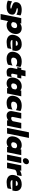

<svg xmlns="http://www.w3.org/2000/svg" viewBox="2708 -3506 999 6491"><g transform="rotate(90 3207.5 -260.5)"><path d="M-18 -28 10 -169Q45 -145 98 -128.5Q151 -112 197 -112Q226 -112 239.5 -116Q253 -120 253 -133Q253 -141 242.5 -145.5Q232 -150 202 -159L161 -172Q93 -195 63 -222Q33 -249 33 -294Q33 -310 38 -335Q70 -495 297 -495Q348 -495 404 -483.5Q460 -472 484 -453L456 -314Q431 -334 384.5 -348.5Q338 -363 297 -363Q241 -363 237 -343Q235 -334 246 -328.5Q257 -323 288 -316Q296 -313 307 -310.5Q318 -308 331 -304Q399 -283 428 -255Q457 -227 457 -183Q457 -167 452 -140Q438 -68 373.5 -26.5Q309 15 191 15Q134 15 74 4Q14 -7 -18 -28Z M575 -480H759L749 -436Q783 -464 826.5 -479.5Q870 -495 915 -495Q1005 -495 1058.5 -442.5Q1112 -390 1112 -302Q1112 -279 1106 -240Q1082 -124 1004.5 -54.5Q927 15 811 15Q768 15 732 1.5Q696 -12 675 -34L624 219H435ZM909 -241Q912 -258 912 -271Q912 -340 832 -340Q801 -340 772 -323.5Q743 -307 725 -279L708 -201Q715 -173 737 -156.5Q759 -140 791 -140Q838 -140 868 -166Q898 -192 909 -241Z M1138 -183Q1138 -208 1144 -238Q1169 -360 1247 -427.5Q1325 -495 1465 -495Q1533 -495 1582 -469.5Q1631 -444 1657.5 -399Q1684 -354 1684 -297Q1684 -272 1678 -245L1665 -180H1313Q1315 -147 1342 -131.5Q1369 -116 1438 -116Q1483 -116 1532.5 -123.5Q1582 -131 1618 -145L1593 -20Q1553 -4 1497 5.5Q1441 15 1384 15Q1272 15 1205 -37Q1138 -89 1138 -183ZM1508 -296Q1510 -329 1494 -346Q1478 -363 1436 -363Q1398 -363 1372.5 -345Q1347 -327 1336 -296Z M1710 -183Q1710 -209 1716 -239Q1742 -364 1826.5 -429.5Q1911 -495 2043 -495Q2100 -495 2149.5 -483.5Q2199 -472 2227 -451L2196 -296Q2172 -318 2135 -329.5Q2098 -341 2055 -341Q2000 -341 1961.5 -315.5Q1923 -290 1913 -239Q1910 -223 1910 -209Q1910 -172 1935 -155Q1960 -138 2013 -138Q2056 -138 2099 -150Q2142 -162 2180 -185L2148 -31Q2109 -9 2055 3Q2001 15 1938 15Q1875 15 1823 -7.5Q1771 -30 1740.5 -75Q1710 -120 1710 -183Z M2254 -120Q2254 -141 2260 -178L2295 -345H2232L2259 -480H2322L2351 -624H2542L2513 -480H2615L2587 -345H2486L2457 -207Q2453 -190 2453 -176Q2453 -156 2464 -148Q2475 -140 2500 -140Q2535 -140 2569 -159L2540 -11Q2509 2 2478 8.5Q2447 15 2401 15Q2327 15 2290.5 -20.5Q2254 -56 2254 -120Z M2582 -178Q2582 -202 2589 -239Q2613 -356 2691 -425.5Q2769 -495 2884 -495Q2927 -495 2962.5 -481.5Q2998 -468 3019 -445L3027 -480H3217L3120 0H2937L2945 -44Q2911 -16 2868.5 -0.5Q2826 15 2780 15Q2691 15 2636.5 -37Q2582 -89 2582 -178ZM2970 -200 2986 -279Q2979 -307 2957.5 -323Q2936 -339 2903 -339Q2859 -339 2827 -312.5Q2795 -286 2786 -239Q2782 -217 2782 -207Q2782 -140 2863 -140Q2895 -140 2923.5 -156Q2952 -172 2970 -200Z M3199 -183Q3199 -209 3205 -239Q3231 -364 3315.5 -429.5Q3400 -495 3532 -495Q3589 -495 3638.5 -483.5Q3688 -472 3716 -451L3685 -296Q3661 -318 3624 -329.5Q3587 -341 3544 -341Q3489 -341 3450.5 -315.5Q3412 -290 3402 -239Q3399 -223 3399 -209Q3399 -172 3424 -155Q3449 -138 3502 -138Q3545 -138 3588 -150Q3631 -162 3669 -185L3637 -31Q3598 -9 3544 3Q3490 15 3427 15Q3364 15 3312 -7.5Q3260 -30 3229.5 -75Q3199 -120 3199 -183Z M3717 -138Q3717 -164 3723 -189L3782 -480H3972L3918 -213Q3914 -197 3914 -181Q3914 -159 3925.5 -149.5Q3937 -140 3963 -140Q4019 -140 4059 -194L4117 -480H4308L4211 0H4027L4035 -46Q4001 -16 3958 -0.5Q3915 15 3871 15Q3796 15 3756.5 -27.5Q3717 -70 3717 -138Z M4435 -739H4625L4476 0H4286Z M4571 -178Q4571 -202 4578 -239Q4602 -356 4680 -425.5Q4758 -495 4873 -495Q4916 -495 4951.5 -481.5Q4987 -468 5008 -445L5016 -480H5206L5109 0H4926L4934 -44Q4900 -16 4857.5 -0.5Q4815 15 4769 15Q4680 15 4625.5 -37Q4571 -89 4571 -178ZM4959 -200 4975 -279Q4968 -307 4946.5 -323Q4925 -339 4892 -339Q4848 -339 4816 -312.5Q4784 -286 4775 -239Q4771 -217 4771 -207Q4771 -140 4852 -140Q4884 -140 4912.5 -156Q4941 -172 4959 -200Z M5310 -613Q5310 -647 5327 -676Q5344 -705 5372.5 -722.5Q5401 -740 5433 -740Q5470 -740 5492 -717Q5514 -694 5514 -658Q5514 -644 5512 -637Q5503 -593 5468 -563.5Q5433 -534 5392 -534Q5355 -534 5332.5 -556Q5310 -578 5310 -613ZM5286 -480H5476L5379 0H5189Z M5553 -480H5737L5725 -428Q5759 -457 5809 -474Q5859 -491 5915 -491L5884 -336Q5824 -336 5773.5 -319Q5723 -302 5701 -269L5647 0H5457Z M5875 -183Q5875 -208 5881 -238Q5906 -360 5984 -427.5Q6062 -495 6202 -495Q6270 -495 6319 -469.5Q6368 -444 6394.5 -399Q6421 -354 6421 -297Q6421 -272 6415 -245L6402 -180H6050Q6052 -147 6079 -131.5Q6106 -116 6175 -116Q6220 -116 6269.5 -123.5Q6319 -131 6355 -145L6330 -20Q6290 -4 6234 5.5Q6178 15 6121 15Q6009 15 5942 -37Q5875 -89 5875 -183ZM6245 -296Q6247 -329 6231 -346Q6215 -363 6173 -363Q6135 -363 6109.5 -345Q6084 -327 6073 -296Z"/></g></svg>

Font: Readiness ExtraBold
Style: Italic
Weight: 800
Italic angle: -12°
Designer: Katatrad Team
Foundry: CadsonDemak
Version: Version 1.00;January 16, 2020;FontCreator 12.0.0.2550 64-bit